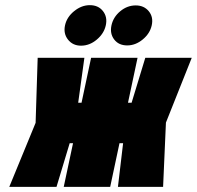

<svg xmlns="http://www.w3.org/2000/svg" viewBox="-20 -724 763 744"><path d="M328 -704Q296 -704 267.5 -681Q239 -658 232 -626Q225 -594 243.5 -570.5Q262 -547 294 -547Q327 -547 355 -570.5Q383 -594 390 -626Q397 -658 379 -681Q361 -704 328 -704ZM506 -703Q473 -703 446 -680.5Q419 -658 412 -626Q405 -594 422.5 -571Q440 -548 473 -548Q505 -548 533 -571Q561 -594 568 -626Q575 -658 556.5 -680.5Q538 -703 506 -703ZM723 -500H543L490 -326H476L513 -500H333L296 -326H283L307 -500H126L118 -248L16 0H199L250 -169H263L227 0H407L443 -169H457L437 0H612L623 -249Z"/></svg>

Font: Advent Pro Black
Style: Italic
Weight: 900
Italic angle: -12°
Version: Version 3.000